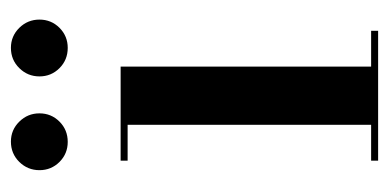

<svg xmlns="http://www.w3.org/2000/svg" viewBox="-196 -500 696 343"><g transform="rotate(-90 151.5 -328.0)"><path d="M204.5 -460V-12.5H268.5V0H36.5V-12.5H100.5V-447.5H36.5V-460ZM238 -554.5Q216.5 -554.5 201.8 -569.2Q187 -584 187 -605Q187 -626 201.8 -641Q216.5 -656 238 -656Q259 -656 273.8 -641Q288.5 -626 288.5 -605Q288.5 -584 273.8 -569.2Q259 -554.5 238 -554.5ZM70 -554.5Q49 -554.5 34.2 -569.2Q19.5 -584 19.5 -605Q19.5 -626 34.2 -641Q49 -656 70.5 -656Q91.5 -656 106.2 -641Q121 -626 121 -605Q121 -584 106.2 -569.2Q91.5 -554.5 70 -554.5Z"/></g></svg>

Font: Bodoni Moda 18pt Medium
Style: Regular
Weight: 500
Designer: Owen Earl
Foundry: indestructible type
Version: Version 2.004